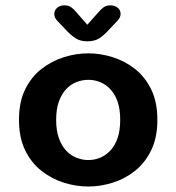

<svg xmlns="http://www.w3.org/2000/svg" viewBox="-20 -687 659 718"><path d="M310.5 10.5Q264.5 10.5 219 -3.8Q173.5 -18 135.2 -48Q97 -78 74 -125.2Q51 -172.5 51 -239Q51 -305.5 74 -352.5Q97 -399.5 135.2 -429.2Q173.5 -459 219 -473.2Q264.5 -487.5 310.5 -487.5Q355.5 -487.5 401.2 -473.2Q447 -459 484.8 -429.2Q522.5 -399.5 545.5 -352.5Q568.5 -305.5 568.5 -239Q568.5 -172.5 545.5 -125.2Q522.5 -78 484.8 -48Q447 -18 401.2 -3.8Q355.5 10.5 310.5 10.5ZM310.5 -88.5Q333.5 -88.5 354.5 -97.2Q375.5 -106 392.8 -124.2Q410 -142.5 419.8 -170.8Q429.5 -199 429.5 -239Q429.5 -278.5 419.8 -306.8Q410 -335 392.8 -353.2Q375.5 -371.5 354.5 -380Q333.5 -388.5 310.5 -388.5Q287.5 -388.5 265.8 -380Q244 -371.5 227 -353.2Q210 -335 200 -306.8Q190 -278.5 190 -239Q190 -199 200 -170.8Q210 -142.5 227 -124.2Q244 -106 265.8 -97.2Q287.5 -88.5 310.5 -88.5ZM419 -609 390.5 -579Q370 -556 352 -544.2Q334 -532.5 306.5 -532.5Q279.5 -532.5 261.5 -544.5Q243.5 -556.5 223 -579L194.5 -609Q183 -620.5 183 -634.5Q183 -648.5 193.5 -657.8Q204 -667 221.5 -667Q236.5 -667 246.8 -659.5Q257 -652 267 -639.5L306.5 -594.5L346.5 -639.5Q356 -651 366.5 -659Q377 -667 392 -667Q409.5 -667 420.2 -658Q431 -649 431 -634.5Q431 -622 419 -609Z"/></svg>

Font: Sono ExtraLight Monospace SemiBold
Style: Regular
Weight: 600
Version: Version 2.112